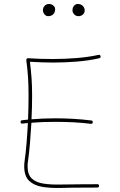

<svg xmlns="http://www.w3.org/2000/svg" viewBox="-20 -944 596 952"><path d="M82 -338.4Q81.1 -346.7 89.4 -347.7Q104.5 -349.6 119.1 -351.1Q121.6 -412.1 121.6 -468.8Q121.6 -521.5 119.1 -559.3Q116.7 -597.2 110.4 -646Q109.9 -648.4 112.1 -652.1Q114.3 -655.8 119.1 -655.3Q149.9 -653.3 180.9 -652.3Q211.9 -651.4 242.7 -651.4Q300.3 -651.4 360.1 -656.2Q419.9 -661.1 468.3 -671.9Q476.6 -673.8 478.5 -665.5Q480.5 -657.2 472.2 -655.3Q422.4 -643.6 361.6 -638.7Q300.8 -633.8 242.7 -633.8Q214.4 -633.8 185.5 -635Q156.7 -636.2 128.4 -637.7Q133.8 -592.3 136.5 -555.9Q139.2 -519.5 139.2 -468.8Q139.2 -414.1 136.2 -352.5Q193.8 -357.4 256.3 -357.4Q301.3 -357.4 345.2 -354.7Q389.2 -352.1 432.6 -346.7Q440.9 -345.7 439.9 -337.4Q439 -329.1 430.7 -330.1Q387.7 -335.4 344.2 -337.6Q300.8 -339.8 256.3 -339.8Q224.6 -339.8 195.1 -338.9Q165.5 -337.9 135.7 -335.4Q132.8 -284.2 128.7 -234.6Q124.5 -185.1 118.7 -144Q116.7 -132.3 116.7 -119.6Q116.7 -78.1 137.9 -58.6Q159.2 -39.1 196.8 -33.4Q234.4 -27.8 283.2 -29.1Q332 -30.3 387.2 -30.3Q406.7 -30.3 425.5 -30.3Q444.3 -30.3 462.4 -30.8Q471.2 -30.8 471.2 -22.5Q471.2 -14.2 462.4 -14.2Q444.3 -13.7 425.5 -13.7Q406.7 -13.7 387.2 -13.7Q334.5 -13.7 283.4 -12.2Q232.4 -10.7 190.9 -17.3Q149.4 -23.9 124.8 -47.1Q100.1 -70.3 100.1 -119.6Q100.1 -133.8 102.1 -147Q107.9 -187 111.8 -235.4Q115.7 -283.7 118.2 -334Q105 -332.5 91.3 -331.1Q83 -330.1 82 -338.4ZM399.9 -892.6Q399.9 -879.4 390.6 -871.6Q381.3 -863.8 369.1 -863.8Q356 -863.8 347.7 -873Q339.4 -882.3 339.4 -892.1Q339.4 -906.7 347.2 -915.5Q355 -924.3 365.7 -924.3Q380.9 -924.3 390.4 -914.8Q399.9 -905.3 399.9 -892.6ZM253.4 -898.4Q253.4 -882.8 243.9 -873.3Q234.4 -863.8 218.8 -863.8Q208 -863.8 200.4 -873Q192.9 -882.3 192.9 -894Q192.9 -906.7 201.7 -915.5Q210.4 -924.3 223.1 -924.3Q234.9 -924.3 244.1 -916.7Q253.4 -909.2 253.4 -898.4Z"/></svg>

Font: Mikhak-FD Thin
Style: Regular
Weight: 100
Designer: Amin Abedi
Version: Version 3.2